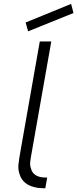

<svg xmlns="http://www.w3.org/2000/svg" viewBox="-20 -984 407 1011"><path d="M128 -819 115 -865.5 354.5 -963.5 367 -915.5ZM218.5 7.5Q210.5 7.5 200.8 6.8Q191 6 178.5 5Q102 -6.5 83.5 -65.5Q74.5 -91 77 -116Q79 -139.5 89 -195L189.5 -765.5H250L143 -158.5Q139 -135.5 138.5 -122Q138 -108.5 143.5 -96Q148 -76 164.5 -64Q181 -52 205 -50Q209 -49.5 214.8 -49.2Q220.5 -49 228.5 -49Z"/></svg>

Font: Russisch Sans Light
Style: Italic
Weight: 300
Italic angle: -10°
Designer: Michael Sharanda (font) & Cristiano Sobral (main changes)
Foundry: Michael Sharanda
Version: Version 2.00;September 8, 2020;FontCreator 13.0.0.2681 64-bi